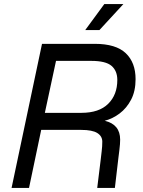

<svg xmlns="http://www.w3.org/2000/svg" viewBox="-20 -926 704 946"><path d="M37 0 187 -710H447Q551 -710 599.5 -664Q648 -618 648 -536Q648 -477 626 -435Q604 -393 569.5 -367Q535 -341 496 -331Q572 -313 572 -238Q572 -217 568.5 -189.5Q565 -162 563 -145L546 0H459L476 -138Q478 -157 481 -181Q484 -205 484 -228Q484 -255 459.5 -270.5Q435 -286 380 -286H183L123 0ZM201 -370H381Q468 -370 513 -414.5Q558 -459 558 -532Q558 -577 529.5 -601.5Q501 -626 430 -626H256ZM400 -778 494 -906H588L470 -778Z"/></svg>

Font: Geist Regular
Style: Italic
Weight: 400
Italic angle: -12°
Designer: Basement.studio, Andrés Briganti, Mateo Zaragoza
Foundry: Basement.studio, Vercel, Andrés Briganti, Guido Ferreyra, Mateo Zaragoza
Version: Version 1.500; ttfautohint (v1.8.4.7-5d5b)